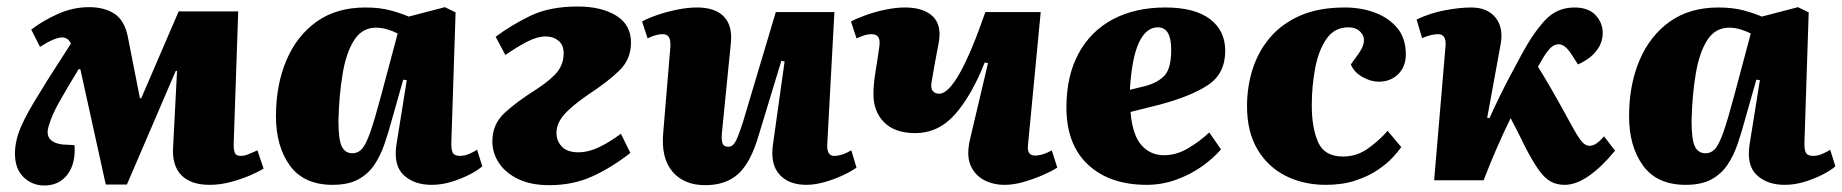

<svg xmlns="http://www.w3.org/2000/svg" viewBox="-20 -554 5660 590"><path d="M370 13H305L227 -341L222 -342Q189 -288 164.5 -245Q140 -202 131 -171Q112 -118 172 -110L209 -108Q213 -52 187.5 -18Q162 16 116 16Q79 16 52.5 -9.5Q26 -35 26 -82Q26 -122 44.5 -164.5Q63 -207 101 -267Q125 -307 148.5 -343Q172 -379 198 -420Q189 -439 171 -439Q148 -439 103 -410L76 -463Q111 -490 157.5 -511Q204 -532 254 -532Q301 -532 332 -511.5Q363 -491 373 -440L410 -252H414L529 -519H712L698 -110Q698 -92 702 -83.5Q706 -75 720 -75Q731 -75 743.5 -80Q756 -85 771 -92L790 -36Q776 -27 749.5 -15.5Q723 -4 690 5Q657 14 624 14Q566 14 537 -16Q508 -46 512 -103L524 -336H520Z M1367 -119Q1366 -98 1370.5 -86.5Q1375 -75 1394 -75Q1407 -75 1421.5 -81Q1436 -87 1446 -94L1462 -43Q1450 -32 1425.5 -19Q1401 -6 1369.5 4Q1338 14 1306 14Q1253 14 1221 -15.5Q1189 -45 1198 -108L1230 -308L1219 -309L1185 -189Q1174 -148 1161.5 -111.5Q1149 -75 1130 -47Q1111 -19 1080.5 -2.5Q1050 14 1002 14Q914 14 871 -45Q828 -104 828 -197Q828 -293 860 -368.5Q892 -444 953 -487.5Q1014 -531 1103 -531Q1148 -531 1182 -521.5Q1216 -512 1236 -503L1347 -532L1380 -516ZM1063 -83Q1080 -83 1092 -96Q1104 -109 1117.5 -147Q1131 -185 1151 -260L1202 -451Q1189 -458 1171 -463.5Q1153 -469 1136 -469Q1093 -469 1068.5 -431Q1044 -393 1033 -328Q1022 -263 1020 -183Q1020 -124 1030.5 -103.5Q1041 -83 1063 -83Z M1503 -441Q1551 -477 1610 -505.5Q1669 -534 1755 -534Q1828 -534 1873.5 -506Q1919 -478 1919 -423Q1919 -372 1883 -337Q1847 -302 1787 -263Q1735 -227 1712.5 -200.5Q1690 -174 1690 -146Q1690 -121 1706.5 -103.5Q1723 -86 1757 -86Q1788 -86 1820.5 -101.5Q1853 -117 1888 -143L1917 -84Q1858 -38 1799 -11.5Q1740 15 1668 15Q1611 15 1572 -4Q1533 -23 1513 -53.5Q1493 -84 1493 -120Q1493 -172 1530 -206.5Q1567 -241 1629 -280Q1676 -311 1694 -335Q1712 -359 1712 -390Q1712 -416 1696 -429Q1680 -442 1657 -442Q1631 -442 1600 -426Q1569 -410 1533 -385Z M1953 -488Q1971 -498 2000 -508Q2029 -518 2061.5 -524.5Q2094 -531 2122 -531Q2177 -531 2204 -503.5Q2231 -476 2226 -423L2199 -152Q2196 -125 2200 -114Q2204 -103 2218 -103Q2232 -103 2241 -120.5Q2250 -138 2264 -182L2364 -517H2544L2522 -109Q2521 -75 2543 -75Q2567 -75 2596 -92L2612 -39Q2597 -28 2570.5 -15.5Q2544 -3 2514 5.5Q2484 14 2458 14Q2404 14 2375.5 -17.5Q2347 -49 2355 -108L2391 -365L2381 -367L2311 -137Q2287 -55 2249 -20Q2211 15 2147 15Q2082 15 2046.5 -26.5Q2011 -68 2018 -146L2040 -410Q2041 -431 2035.5 -440Q2030 -449 2016 -449Q2005 -449 1993.5 -445.5Q1982 -442 1970 -436Z M2595 -488Q2614 -498 2642 -508Q2670 -518 2701.5 -524.5Q2733 -531 2761 -531Q2817 -531 2845.5 -504.5Q2874 -478 2865 -425Q2860 -400 2854 -366.5Q2848 -333 2843 -304Q2839 -284 2846 -275Q2853 -266 2866 -266Q2921 -266 3008 -517H3178L3139 -109Q3135 -76 3160 -76Q3184 -76 3212 -92L3229 -39Q3212 -28 3184.5 -16Q3157 -4 3126 5Q3095 14 3067 14Q3031 14 3002.5 -1.5Q2974 -17 2961.5 -48.5Q2949 -80 2962 -131L3016 -360L3006 -362Q2966 -261 2915 -203Q2864 -145 2792 -145Q2730 -145 2697 -178Q2664 -211 2664 -265Q2664 -295 2670.5 -334.5Q2677 -374 2682 -410Q2685 -431 2679 -440Q2673 -449 2658 -449Q2647 -449 2636 -445.5Q2625 -442 2612 -436Z M3561 -531Q3651 -531 3698 -495.5Q3745 -460 3745 -398Q3745 -328 3692.5 -293Q3640 -258 3542 -232L3454 -210Q3460 -139 3487.5 -108Q3515 -77 3557 -77Q3594 -77 3629.5 -97.5Q3665 -118 3696 -147L3732 -95Q3708 -67 3672.5 -42Q3637 -17 3593.5 -1.5Q3550 14 3504 14Q3390 14 3323.5 -48Q3257 -110 3257 -224Q3257 -320 3294 -389Q3331 -458 3399.5 -494.5Q3468 -531 3561 -531ZM3579 -402Q3579 -470 3538 -470Q3502 -470 3480 -423.5Q3458 -377 3452 -278L3501 -290Q3540 -301 3559.5 -323Q3579 -345 3579 -402Z M4112 -531Q4163 -531 4205.5 -515Q4248 -499 4274 -467.5Q4300 -436 4300 -387Q4300 -349 4276.5 -326Q4253 -303 4217 -303Q4192 -303 4166.5 -317.5Q4141 -332 4131 -356L4154 -388Q4180 -424 4167 -447Q4154 -470 4123 -470Q4081 -470 4056.5 -435Q4032 -400 4021.5 -345Q4011 -290 4011 -230Q4011 -161 4030.5 -117Q4050 -73 4107 -73Q4149 -73 4183.5 -97.5Q4218 -122 4244 -152L4286 -102Q4277 -89 4259 -69.5Q4241 -50 4212.5 -31Q4184 -12 4144.5 1Q4105 14 4054 14Q3986 14 3931 -13.5Q3876 -41 3844 -95Q3812 -149 3812 -228Q3812 -288 3829.5 -342.5Q3847 -397 3883.5 -439.5Q3920 -482 3976.5 -506.5Q4033 -531 4112 -531Z M4550 -192 4557 -191Q4572 -224 4590 -261Q4608 -298 4626 -331Q4644 -364 4656 -387Q4691 -452 4727.5 -491.5Q4764 -531 4818 -531Q4861 -531 4883 -507.5Q4905 -484 4905 -453Q4905 -422 4885 -397Q4865 -372 4829 -356L4811 -384Q4790 -418 4770 -418Q4752 -418 4737 -398Q4730 -390 4722.5 -377.5Q4715 -365 4706 -349Q4726 -317 4746.5 -281.5Q4767 -246 4790 -204Q4811 -165 4823.5 -144Q4836 -123 4845 -114.5Q4854 -106 4865 -106Q4876 -106 4887 -114Q4898 -122 4909 -135L4943 -91Q4902 -41 4862.5 -13.5Q4823 14 4788 14Q4764 14 4745.5 4Q4727 -6 4709 -31Q4691 -56 4668 -100Q4656 -125 4645 -146.5Q4634 -168 4622 -191Q4600 -146 4578.5 -96.5Q4557 -47 4539 0H4387L4422 -412Q4425 -449 4399 -449Q4387 -449 4374.5 -445.5Q4362 -442 4350 -437L4333 -494Q4375 -514 4420.5 -522.5Q4466 -531 4501 -531Q4551 -531 4576 -499.5Q4601 -468 4591 -416Z M5525 -119Q5524 -98 5528.5 -86.5Q5533 -75 5552 -75Q5565 -75 5579.5 -81Q5594 -87 5604 -94L5620 -43Q5608 -32 5583.5 -19Q5559 -6 5527.5 4Q5496 14 5464 14Q5411 14 5379 -15.5Q5347 -45 5356 -108L5388 -308L5377 -309L5343 -189Q5332 -148 5319.5 -111.5Q5307 -75 5288 -47Q5269 -19 5238.5 -2.5Q5208 14 5160 14Q5072 14 5029 -45Q4986 -104 4986 -197Q4986 -293 5018 -368.5Q5050 -444 5111 -487.5Q5172 -531 5261 -531Q5306 -531 5340 -521.5Q5374 -512 5394 -503L5505 -532L5538 -516ZM5221 -83Q5238 -83 5250 -96Q5262 -109 5275.5 -147Q5289 -185 5309 -260L5360 -451Q5347 -458 5329 -463.5Q5311 -469 5294 -469Q5251 -469 5226.5 -431Q5202 -393 5191 -328Q5180 -263 5178 -183Q5178 -124 5188.5 -103.5Q5199 -83 5221 -83Z"/></svg>

Font: Literata 36pt ExtraBold
Style: Italic
Weight: 800
Italic angle: -2°
Designer: Latin by Veronika Burian and Jose Scaglione. Greek by Irene Vlachou. Cyrillic by Vera Evstafieva
Foundry: TypeTogether
Version: Version 3.002